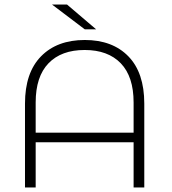

<svg xmlns="http://www.w3.org/2000/svg" viewBox="-20 -825 759 845"><path d="M615 -369V0H568V-199H137V0H90V-369Q90 -505 160.5 -577Q231 -649 353 -649Q475 -649 545 -577Q615 -505 615 -369ZM568 -241V-374Q568 -488 511.5 -546.5Q455 -605 352.5 -605Q250 -605 193.5 -546.5Q137 -488 137 -374V-241ZM209 -805H275L403 -696H353Z"/></svg>

Font: Montserrat Ace
Style: Light
Weight: 300
Designer: Julieta Ulanovsky
Foundry: Julieta Ulanovsky
Version: Version 1